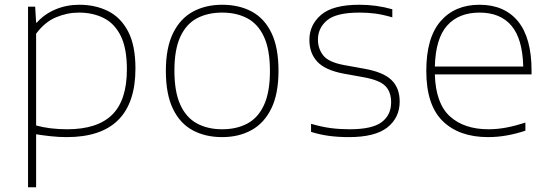

<svg xmlns="http://www.w3.org/2000/svg" viewBox="-20 -568 2310 808"><path d="M98 220V-540H128L132 -473H135Q166.5 -508.5 213 -528.2Q259.5 -548 314 -548Q381 -548 434.5 -521.5Q488 -495 519 -436Q550 -377 550 -280Q550 9 261 9Q226 9 192.5 5.2Q159 1.5 132 -3V220ZM263 -24Q390 -24 452 -85.2Q514 -146.5 514 -276Q514 -365 488 -417.2Q462 -469.5 416.2 -492.2Q370.5 -515 312 -515Q262.5 -515 215.2 -495Q168 -475 132 -426V-40Q189.5 -24 263 -24Z M915 9Q844 9 790.8 -19.8Q737.5 -48.5 707.8 -110Q678 -171.5 678 -270Q678 -366.5 708 -428Q738 -489.5 791.5 -518.8Q845 -548 915 -548Q986 -548 1039.2 -519.5Q1092.5 -491 1122.2 -429.8Q1152 -368.5 1152 -270Q1152 -173.5 1122 -111.8Q1092 -50 1038.5 -20.5Q985 9 915 9ZM915 -24Q976 -24 1021.2 -48.2Q1066.5 -72.5 1091.2 -126.5Q1116 -180.5 1116 -269Q1116 -358.5 1091.2 -412.5Q1066.5 -466.5 1021.2 -490.8Q976 -515 915 -515Q854 -515 808.8 -491Q763.5 -467 738.8 -413.2Q714 -359.5 714 -271Q714 -181.5 738.8 -127.2Q763.5 -73 808.8 -48.5Q854 -24 915 -24Z M1448 9Q1404 9 1365.8 4Q1327.5 -1 1289 -13V-47Q1335.5 -33.5 1373 -28.8Q1410.5 -24 1451 -24Q1546.5 -24 1586.2 -54Q1626 -84 1626 -137Q1626 -181.5 1601.5 -206.2Q1577 -231 1510 -243L1427 -258Q1349 -272.5 1315.5 -308.2Q1282 -344 1282 -400Q1282 -463 1331.2 -505.5Q1380.5 -548 1493 -548Q1564 -548 1631 -529V-495Q1591.5 -506.5 1560 -510.8Q1528.5 -515 1493 -515Q1395.5 -515 1356.8 -482.8Q1318 -450.5 1318 -401Q1318 -363 1340.5 -334.5Q1363 -306 1429 -294L1512 -279Q1592.5 -265 1627.2 -231.5Q1662 -198 1662 -141Q1662 -73 1610.5 -32Q1559 9 1448 9Z M2034 9Q1912 9 1843 -58.5Q1774 -126 1774 -270Q1774 -409.5 1834.2 -478.8Q1894.5 -548 1998 -548Q2102.5 -548 2159.8 -478.5Q2217 -409 2217 -270V-255H1810Q1813.5 -133 1873.2 -78.5Q1933 -24 2036 -24Q2073 -24 2111 -31.2Q2149 -38.5 2191 -52V-18Q2150 -4.5 2111.5 2.2Q2073 9 2034 9ZM1998 -515Q1910.5 -515 1861.8 -460.5Q1813 -406 1810 -288H2182Q2179 -405 2132.2 -460Q2085.5 -515 1998 -515Z"/></svg>

Font: Encode Sans Expanded Expanded Thin
Style: Regular
Weight: 100
Width: 7
Designer: Multiple Designers
Foundry: Impallari Type
Version: Version 3.000; ttfautohint (v1.8.3) -l 8 -r 50 -G 200 -x 14 